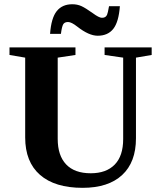

<svg xmlns="http://www.w3.org/2000/svg" viewBox="-20 -879 762 908"><path d="M409.2 -59.6Q482.4 -59.6 522.5 -100.6Q562.5 -141.6 562.5 -221.2V-606.4L474.6 -619.1V-654.8H697.3V-619.1L623 -606.4V-225.1Q623 -111.8 557.6 -51.3Q492.2 9.3 370.6 9.3Q239.3 9.3 169.2 -52Q99.1 -113.3 99.1 -229V-606.4L24.9 -619.1V-654.8H336.9V-619.1L252.9 -606.4V-222.2Q252.9 -143.6 292.7 -101.6Q332.5 -59.6 409.2 -59.6ZM441.9 -710Q400.4 -710 345.7 -752.9Q317.9 -774.9 301.8 -774.9Q285.2 -774.9 278.8 -763.9Q272.5 -752.9 268.1 -718.8H216.8Q222.2 -793.9 248.3 -826.4Q274.4 -858.9 321.8 -858.9Q345.7 -858.9 365 -850.1Q384.3 -841.3 418.5 -816.9Q448.2 -794.9 461.9 -794.9Q471.2 -794.9 476.8 -798.1Q482.4 -801.3 486.1 -808.6Q489.7 -815.9 495.6 -849.6H546.9Q541.5 -775.4 515.9 -742.7Q490.2 -710 441.9 -710Z"/></svg>

Font: Tinos
Style: Bold
Weight: 700
Designer: Steve Matteson
Foundry: Monotype Imaging Inc.
Version: Version 1.23